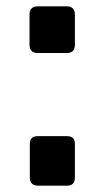

<svg xmlns="http://www.w3.org/2000/svg" viewBox="-20 -585 329 605"><path d="M98 -418H191C208 -418 216 -427 216 -444V-539C216 -555 208 -565 191 -565H98C81 -565 73 -555 73 -539V-444C73 -427 82 -418 98 -418ZM99 0H191C208 0 216 -9 216 -25V-131C216 -148 208 -156 191 -156H99C82 -156 74 -148 74 -131V-25C74 -9 83 0 99 0Z"/></svg>

Font: OpenDyslexic3
Style: Regular
Weight: 400
Designer: Abelardo Gonzalez
Version: Version 3.001;PS 003.001;hotconv 1.0.88;makeotf.lib2.5.64775